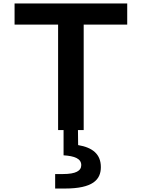

<svg xmlns="http://www.w3.org/2000/svg" viewBox="-20 -750 818 1107"><path d="M462.5 0V-608H713.5V-730H64V-608H315V0H346.5V145.5C410 149.5 448.5 164.5 448.5 202C448.5 234.5 418 253.5 342.5 253.5H298V337H354C514.5 337 561.5 286.5 561.5 213.5C561.5 138.5 513.5 100.5 430.5 86.5L429.5 0Z"/></svg>

Font: Monaspace Neon Wide
Style: Bold
Weight: 700
Width: 7
Designer: Riley Cran & the Lettermatic Team
Foundry: Lettermatic
Version: Version 1.000 (Monaspace Neon)